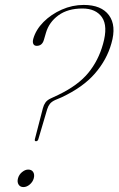

<svg xmlns="http://www.w3.org/2000/svg" viewBox="-20 -751 481 779"><path d="M154 -312Q157.5 -325.5 164.5 -335.2Q171.5 -345 185.5 -351.5L216.5 -366Q296.5 -404.5 338 -455Q379.5 -505.5 398 -572.5Q418.5 -645 393.8 -680.8Q369 -716.5 314.5 -716.5Q255 -716.5 217 -688.8Q179 -661 166.5 -618L158 -589Q151 -565 129 -565Q119 -565 115.2 -572.8Q111.5 -580.5 115 -593.5Q125.5 -630.5 156.5 -661.8Q187.5 -693 230.5 -712Q273.5 -731 319.5 -731Q391.5 -731 422.2 -689Q453 -647 432 -575Q413.5 -508.5 365.2 -452.8Q317 -397 229.5 -356L203.5 -345Q189.5 -338.5 182.5 -329.8Q175.5 -321 171.5 -308L135.5 -186Q133 -178 126 -178Q119.5 -178 121.5 -186.5ZM75 8Q61.5 8 55.2 -2.5Q49 -13 53 -27.5Q57 -42.5 69.5 -52.8Q82 -63 94.5 -63Q108.5 -63 114.8 -52.8Q121 -42.5 117 -27.5Q113 -13 100.8 -2.5Q88.5 8 75 8Z"/></svg>

Font: Fraunces 72pt Thin
Style: Italic
Weight: 100
Italic angle: -16°
Version: Version 1.000;[b76b70a41]